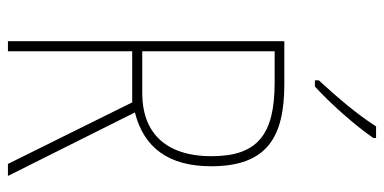

<svg xmlns="http://www.w3.org/2000/svg" viewBox="-268 -724 991 496"><g transform="rotate(90 228.0 -475.5)"><path d="M336 -944V-951H306C274 -901 232 -852 187 -803V-793H203C246 -832 303 -896 336 -944ZM197 -714H86V0H112V-321H244L403 0H434L270 -328C361 -351 409 -415 409 -525C409 -670 333 -714 197 -714ZM193 -689C327 -689 383 -645 383 -526C383 -402 317 -347 221 -347H112V-689Z"/></g></svg>

Font: Noto Sans Myanmar UI Condensed Thin
Style: Regular
Weight: 100
Width: 3
Designer: Monotype Design Team
Foundry: Monotype Imaging Inc.
Version: Version 2.103